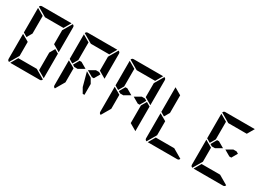

<svg xmlns="http://www.w3.org/2000/svg" viewBox="-4 -1980 4088 2961"><g transform="rotate(30 2040.0 -500.0)"><path d="M647 -531 717 -490V-52L593 -124V-138V-144V-302V-396V-438ZM169 -469 99 -510V-948L223 -876V-698V-590V-562ZM223 -165 128 -2Q99 -11 99 -41V-486L159 -451L165 -448L223 -414V-384V-302ZM264 -876 101 -971Q110 -1000 140 -1000H346H470H665L593 -876H554H470H346ZM688 -998Q717 -989 717 -959V-514L593 -586V-698V-835ZM552 -124 715 -29Q706 0 676 0H470H346H151L223 -124H262H346H470Z M1445 -541 1386 -438H1352L1245 -500L1352 -562H1409ZM985 -469 915 -510V-948L1039 -876V-698V-590V-562ZM1039 -165 944 -2Q915 -11 915 -41V-486L975 -451L981 -448L1039 -414V-384V-302ZM1080 -876 917 -971Q926 -1000 956 -1000H1162H1286H1481L1409 -876H1370H1286H1162ZM1504 -998Q1533 -989 1533 -959V-514L1409 -586V-698V-835ZM1096 -438H1039L1003 -459L1062 -562H1096L1203 -500ZM1389 -338V-144H1358L1306 -235L1240 -479L1341 -420Z M2261 -541 2202 -438H2168L2061 -500L2168 -562H2225ZM2279 -531 2349 -490V-52L2225 -124V-138V-144V-302V-396V-438ZM1801 -469 1731 -510V-948L1855 -876V-698V-590V-562ZM1855 -165 1760 -2Q1731 -11 1731 -41V-486L1791 -451L1797 -448L1855 -414V-384V-302ZM1896 -876 1733 -971Q1742 -1000 1772 -1000H1978H2102H2297L2225 -876H2186H2102H1978ZM2320 -998Q2349 -989 2349 -959V-514L2225 -586V-698V-835ZM1912 -438H1855L1819 -459L1878 -562H1912L2019 -500Z M2617 -469 2547 -510V-948L2671 -876V-698V-590V-562ZM2671 -165 2576 -2Q2547 -11 2547 -41V-486L2607 -451L2613 -448L2671 -414V-384V-302ZM3000 -124 3163 -29Q3154 0 3124 0H2918H2794H2599L2671 -124H2710H2794H2918Z M3893 -541 3834 -438H3800L3693 -500L3800 -562H3857ZM3433 -469 3363 -510V-948L3487 -876V-698V-590V-562ZM3487 -165 3392 -2Q3363 -11 3363 -41V-486L3423 -451L3429 -448L3487 -414V-384V-302ZM3528 -876 3365 -971Q3374 -1000 3404 -1000H3610H3734H3929L3857 -876H3818H3734H3610ZM3816 -124 3979 -29Q3970 0 3940 0H3734H3610H3415L3487 -124H3526H3610H3734ZM3544 -438H3487L3451 -459L3510 -562H3544L3651 -500Z"/></g></svg>

Font: DSEG14 Modern
Style: Bold
Weight: 700
Designer: Keshikan(Twitter:@keshinomi_88pro)
Version: Version 0.46